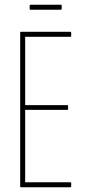

<svg xmlns="http://www.w3.org/2000/svg" viewBox="-20 -789 367 809"><path d="M68 0Q65 0 65 -4V-651Q65 -655 68 -655H277Q280 -655 280 -651V-638Q280 -634 277 -634H86V-346H264Q267 -346 267 -342V-329Q267 -326 264 -326H86V-21H277Q280 -21 280 -17V-4Q280 0 277 0ZM109 -748Q105 -748 105 -752V-765Q105 -769 109 -769H237Q240 -769 240 -765V-752Q240 -748 237 -748Z"/></svg>

Font: Sofia Sans Extra Condensed Thin
Style: Regular
Weight: 250
Version: Version 4.100